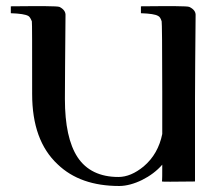

<svg xmlns="http://www.w3.org/2000/svg" viewBox="-20 -605 726 639"><path d="M631 -553C632 -565 625 -575 610 -582C603 -585 549 -585 449 -584C449 -569 449 -561 449 -561C479 -560 498 -557 506 -552C511 -550 515 -544 518 -534C519 -531 520 -453 520 -300V-159C511 -115 491 -79 458 -51C430 -28 402 -16 374 -16C313 -16 267 -38 238 -82C210 -125 196 -189 196 -276C196 -331 197 -424 198 -553C199 -565 192 -575 178 -582C170 -585 116 -585 16 -584C16 -569 16 -561 16 -561C46 -560 65 -557 74 -552C78 -550 82 -544 86 -534C87 -531 87 -451 87 -292C87 -189 115 -111 172 -58C222 -10 290 14 377 14C424 14 485 -16 520 -57C520 -26 520 -7 519 -1C519 0 556 0 629 -1V-277C629 -340 630 -432 631 -553Z"/></svg>

Font: GFS Nicefore
Style: Regular
Weight: 400
Designer: George Matthiopoulos
Foundry: George Matthiopoulos
Version: Version 1.0